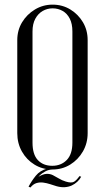

<svg xmlns="http://www.w3.org/2000/svg" viewBox="-20 -725 453 828"><path d="M185.2 1.5Q152.6 10.2 134.5 32.6Q116.4 55 103.1 80L111.4 83.5Q123.2 68.8 137.3 64.6Q151.4 60.4 166.5 62.4Q181.6 64.5 196.2 69.2Q210.8 74 224.2 78.1Q243.4 83.4 259.8 82.2Q276.2 81 289.6 74.8Q302.9 68.5 313.3 58.8Q323.8 49.1 330.1 37.1L322.5 34.6Q311 51.4 299.6 58.5Q288.2 65.6 263.8 58Q247.2 52.9 233.8 44.7Q220.4 36.5 207.9 30.3Q195.4 24.1 180.6 24.8Q165.9 25.5 145.5 37.5Q145.8 36.6 153.9 29Q162.1 21.4 175.9 13.9Q189.8 6.4 205.9 6ZM54.5 -150.9Q54.5 -107 74.6 -71.4Q94.8 -35.8 129.1 -14.9Q163.5 6 205.6 6Q248.4 6 282.8 -15.2Q317.1 -36.4 337.6 -72Q358 -107.6 358 -150.9V-551.9Q358 -594.9 337.6 -629.2Q317.1 -663.6 283.1 -684.3Q249 -705 206.9 -705Q165.4 -705 130.7 -684.1Q96 -663.2 75.2 -628.9Q54.5 -594.5 54.5 -551.9ZM120.2 -589.4Q120.2 -621.8 132.2 -644Q144.2 -666.2 163.9 -677.6Q183.6 -689 206.9 -689Q230.5 -689 250 -677.9Q269.5 -666.9 280.9 -644.6Q292.2 -622.4 292.2 -589.4V-110Q292.2 -59.9 267.8 -34.9Q243.4 -10 205.4 -10Q166.4 -10 143.3 -34.5Q120.2 -59 120.2 -110Z"/></svg>

Font: Emberly Black
Style: Regular
Weight: 900
Designer: Rajesh Rajput
Foundry: Rajesh Rajput
Version: Version 1.000